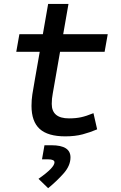

<svg xmlns="http://www.w3.org/2000/svg" viewBox="-20 -694 626 991"><path d="M316.9 9.8Q227.1 9.8 184.8 -28.6Q142.6 -66.9 142.6 -147.9Q142.6 -178.2 147 -207Q151.4 -235.8 160.6 -287.1L185.1 -426.8H64L80.1 -517.6H201.2L228.5 -673.8H333.5L306.2 -517.6H536.1L520 -426.8H290L265.6 -287.1Q257.3 -238.3 252.4 -211.9Q247.1 -185.5 247.1 -157.7Q247.1 -83 335.9 -83Q371.6 -83 398.4 -88.9Q425.3 -94.7 462.4 -109.9L481.4 -26.4Q446.3 -11.2 407 -0.7Q367.7 9.8 316.9 9.8ZM228.5 277.3 178.7 229Q261.2 171.4 261.2 144Q261.2 128.4 228.5 128.4H196.8L209.5 55.7H246.1Q343.8 55.7 343.8 118.2Q343.8 160.6 309.1 200.2Q274.4 239.7 228.5 277.3Z"/></svg>

Font: CaskaydiaCove NFP
Style: Italic
Weight: 400
Italic angle: -10°
Designer: Aaron Bell
Foundry: Saja Typeworks
Version: Version 2111.001; VTT 6.35;Nerd Fonts 3.1.1